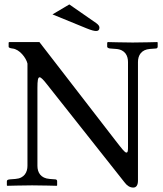

<svg xmlns="http://www.w3.org/2000/svg" viewBox="-20 -837 735 867"><path d="M603 -557C603 -587 618 -613 657 -616L684 -618C688 -618 692 -621 692 -626V-645L690 -647C690 -647 618 -645 579 -645C543 -645 468 -647 468 -647L464 -645V-626C464 -621 473 -618 478 -618L504 -616C546 -613 558 -584 558 -557V-178C558 -159 558 -148 551 -148C543 -148 530 -166 501 -203L158 -647H22L19 -645V-626C19 -621 28 -619 36 -618C68 -615 98 -576 104 -550V-88C104 -61 91 -32 50 -29L24 -27C14 -26 11 -23 11 -18V0L13 2C13 2 90 0 125 0C165 0 236 2 236 2L238 0V-19C238 -24 234 -27 230 -27L204 -29C164 -32 149 -58 149 -88V-439C149 -473 151 -488 159 -488C165 -488 176 -477 193 -455L542 -14C553 1 566 10 582 10C596 10 603 -2 603 -21ZM293 -817 217 -772 371 -709C393 -700 406 -697 414 -697C424 -697 429 -702 429 -712C429 -719 425 -725 414 -733Z"/></svg>

Font: Linux Libertine O C
Style: Regular
Weight: 400
Designer: Philipp H. Poll
Foundry: Philipp H. Poll
Version: Version 4.0.3